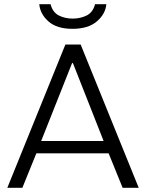

<svg xmlns="http://www.w3.org/2000/svg" viewBox="-20 -899 698 919"><path d="M15 0 293 -686H366L644 0H567L500 -165H154L87 0ZM177 -224H476L329 -597H325ZM327 -761Q252 -761 212 -796.5Q172 -832 168 -879H222Q232 -840 261.5 -825Q291 -810 328 -810Q365 -810 395 -825Q425 -840 435 -879H489Q485 -832 443.5 -796.5Q402 -761 327 -761Z"/></svg>

Font: Chivo Medium ExtraLight
Style: Regular
Weight: 250
Version: Version 2.002